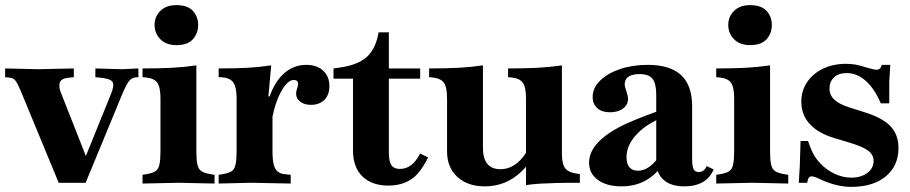

<svg xmlns="http://www.w3.org/2000/svg" viewBox="-34 -713 3550 749"><path d="M195 0 47 -358Q35 -387 26.5 -398Q18 -409 4 -410L-14 -412V-446L115 -443L254 -446V-412L227 -409Q202 -405 198.5 -387.5Q195 -370 205 -348L311 -79L277 -45L398 -344Q412 -377 406 -391Q400 -405 365 -409L338 -412V-446L442 -443L506 -446V-412L495 -411Q479 -410 468 -395Q457 -380 438 -334L300 0Z M522 3V-31L540 -34Q562 -38 573 -45.5Q584 -53 588 -71.5Q592 -90 592 -124V-329Q592 -373 579.5 -390.5Q567 -408 533 -411L522 -412V-446Q587 -446 635.5 -448.5Q684 -451 732 -458V-124Q732 -90 736 -71.5Q740 -53 751.5 -45.5Q763 -38 785 -34L803 -31V3L663 0ZM654 -537Q614 -537 591.5 -560Q569 -583 569 -616Q569 -648 591.5 -670.5Q614 -693 654 -693Q698 -693 718.5 -670.5Q739 -648 739 -616Q739 -583 718.5 -560Q698 -537 654 -537Z M819 3V-31L837 -34Q859 -38 870 -45.5Q881 -53 885 -71.5Q889 -90 889 -124V-329Q889 -376 874 -394Q859 -412 819 -412V-446Q885 -446 931 -448.5Q977 -451 1024 -458L1013 -337H1029V-124Q1029 -89 1034 -70.5Q1039 -52 1049 -44Q1059 -36 1073 -34L1100 -31V3L945 0ZM1026 -241 1011 -315Q1031 -386 1070 -423Q1109 -460 1161 -460Q1202 -460 1226.5 -437.5Q1251 -415 1251 -377Q1251 -343 1231.5 -323.5Q1212 -304 1179 -304Q1153 -304 1137 -316.5Q1121 -329 1121 -348Q1121 -353 1122 -357Q1123 -361 1125 -368Q1127 -375 1128 -378Q1129 -381 1129 -385Q1129 -401 1112 -401Q1095 -401 1078 -379.5Q1061 -358 1047 -321.5Q1033 -285 1026 -241Z M1481 11Q1417 11 1380 -24.5Q1343 -60 1343 -127V-406H1267V-446L1295 -450Q1363 -460 1397.5 -491.5Q1432 -523 1443 -587H1483V-117Q1483 -83 1493 -68.5Q1503 -54 1526 -54Q1550 -54 1569.5 -68.5Q1589 -83 1605 -114L1636 -99Q1628 -82 1617.5 -65.5Q1607 -49 1595 -35Q1553 11 1481 11ZM1473 -406V-446H1605V-406Z M1857 14Q1790 14 1750 -23Q1710 -60 1710 -122V-329Q1710 -373 1697.5 -390.5Q1685 -408 1651 -411L1640 -412V-446Q1705 -446 1753.5 -448.5Q1802 -451 1850 -458V-136Q1850 -95 1867 -74Q1884 -53 1918 -53Q1957 -53 1988.5 -81.5Q2020 -110 2043 -165H2069Q2060 -128 2041.5 -96Q2023 -64 1997 -41Q1938 14 1857 14ZM2018 9V-329Q2018 -373 2005.5 -390.5Q1993 -408 1959 -411L1948 -412V-446Q2013 -446 2061.5 -448.5Q2110 -451 2158 -458V-114Q2158 -71 2172.5 -54.5Q2187 -38 2228 -34V0Q2171 0 2134.5 1Q2098 2 2072 3.5Q2046 5 2018 9Z M2635 14Q2583 14 2554.5 -11.5Q2526 -37 2526 -83V-343Q2526 -387 2511.5 -405.5Q2497 -424 2461 -424Q2433 -424 2418 -414Q2403 -404 2403 -384Q2403 -379 2404.5 -373Q2406 -367 2409 -359Q2416 -338 2416 -328Q2416 -304 2396.5 -289.5Q2377 -275 2345 -275Q2314 -275 2296 -291Q2278 -307 2278 -335Q2278 -370 2307 -398.5Q2336 -427 2384.5 -443.5Q2433 -460 2493 -460Q2580 -460 2623 -420Q2666 -380 2666 -299V-96Q2666 -65 2671.5 -53.5Q2677 -42 2692 -42Q2703 -42 2710.5 -48Q2718 -54 2723 -65L2750 -52Q2722 14 2635 14ZM2391 14Q2333 14 2298.5 -11Q2264 -36 2264 -79Q2264 -121 2301 -159.5Q2338 -198 2412 -232Q2444 -246 2486.5 -262.5Q2529 -279 2569 -291L2570 -262Q2497 -237 2453.5 -193Q2410 -149 2410 -100Q2410 -74 2421.5 -60.5Q2433 -47 2455 -47Q2478 -47 2500 -63Q2522 -79 2540 -107Q2558 -135 2568 -170L2574 -113Q2546 -50 2499.5 -18Q2453 14 2391 14Z M2760 3V-31L2778 -34Q2800 -38 2811 -45.5Q2822 -53 2826 -71.5Q2830 -90 2830 -124V-329Q2830 -373 2817.5 -390.5Q2805 -408 2771 -411L2760 -412V-446Q2825 -446 2873.5 -448.5Q2922 -451 2970 -458V-124Q2970 -90 2974 -71.5Q2978 -53 2989.5 -45.5Q3001 -38 3023 -34L3041 -31V3L2901 0ZM2892 -537Q2852 -537 2829.5 -560Q2807 -583 2807 -616Q2807 -648 2829.5 -670.5Q2852 -693 2892 -693Q2936 -693 2956.5 -670.5Q2977 -648 2977 -616Q2977 -583 2956.5 -560Q2936 -537 2892 -537Z M3287 16Q3231 16 3169 -12Q3153 -20 3145 -22.5Q3137 -25 3132 -25Q3125 -25 3121 -19.5Q3117 -14 3115 0H3082L3086 -65L3089 -163H3118L3129 -134Q3141 -102 3165.5 -76Q3190 -50 3222 -35Q3254 -20 3287 -20Q3325 -20 3349.5 -38.5Q3374 -57 3374 -85Q3374 -109 3353 -125Q3332 -141 3282 -156L3222 -174Q3158 -193 3125 -229Q3092 -265 3092 -316Q3092 -359 3114.5 -392.5Q3137 -426 3176.5 -445Q3216 -464 3266 -464Q3286 -464 3303.5 -461Q3321 -458 3352 -448Q3376 -441 3386 -441Q3401 -441 3406 -460H3439L3435 -394V-310H3402Q3377 -368 3343 -398Q3309 -428 3269 -428Q3238 -428 3220 -411.5Q3202 -395 3202 -367Q3202 -342 3220.5 -324.5Q3239 -307 3279 -294L3336 -276Q3408 -254 3439.5 -221Q3471 -188 3471 -136Q3471 -66 3421.5 -25Q3372 16 3287 16Z"/></svg>

Font: Baskervville
Style: Bold
Weight: 700
Version: Version 1.100